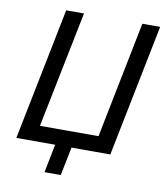

<svg xmlns="http://www.w3.org/2000/svg" viewBox="-92 -773 855 998"><g transform="rotate(10 336.0 -274.0)"><path d="M241 0H36L176 -698H270L146 -83H455L578 -698H672L532 0H327L297 150H211Z"/></g></svg>

Font: IBM Plex Sans Text
Style: Italic
Weight: 450
Italic angle: -11°
Designer: Mike Abbink, Paul van der Laan, Pieter van Rosmalen
Foundry: Bold Monday
Version: Version 3.005